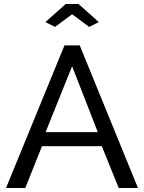

<svg xmlns="http://www.w3.org/2000/svg" viewBox="-20 -936 717 956"><path d="M206 -826 307 -916H371L472 -826L424 -802L339 -865L254 -802ZM301 -710H377L667 0H571L487 -208H189L106 0H10ZM467 -278 339 -606 207 -278Z"/></svg>

Font: Raleway-v4020 Medium
Style: Regular
Weight: 500
Designer: Matt McInerney, Pablo Impallari, Rodrigo Fuenzalida
Foundry: Matt McInerney, Pablo Impallari, Rodrigo Fuenzalida
Version: Version 4.020;PS 004.020;hotconv 1.0.88;makeotf.lib2.5.64775